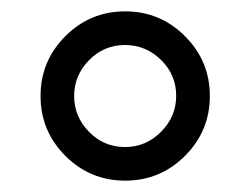

<svg xmlns="http://www.w3.org/2000/svg" viewBox="-20 -692 443 340"><path d="M201.2 -612.3Q164.1 -612.3 137.7 -585.4Q111.3 -558.6 111.3 -522Q111.3 -485.4 137.7 -458.5Q164.1 -431.6 201.2 -431.6Q238.3 -431.6 265.1 -458.5Q292 -485.4 292 -522.5Q292 -559.6 265.1 -585.9Q238.3 -612.3 201.2 -612.3ZM201.7 -671.9Q263.7 -671.9 307.6 -627.9Q351.6 -584 351.6 -522Q351.6 -460 307.6 -416Q263.7 -372.1 201.7 -372.1Q139.6 -372.1 95.7 -416Q51.8 -460 51.8 -522Q51.8 -584 95.7 -627.9Q139.6 -671.9 201.7 -671.9Z"/></svg>

Font: Jura
Style: Medium
Weight: 500
Version: Version 2.6.1